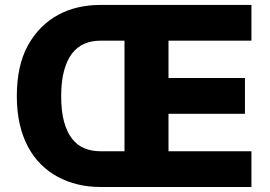

<svg xmlns="http://www.w3.org/2000/svg" viewBox="-20 -747 1079 767"><path d="M47.2 -362.6Q47.2 -484.7 91.3 -565Q114 -606.5 144.7 -637.1Q175.4 -667.6 212.4 -687.7Q249.3 -707.7 291.9 -717.5Q334.5 -727.3 380.7 -727.3H984.4V-584.5H653.1V-435.4H958.5V-292.3H653.1V-142.8H984.4V0H380.7Q286.6 0 210.9 -40.5Q173.3 -60.7 142.9 -91.1Q112.6 -121.4 91.3 -161.6Q70 -201.7 58.6 -252.1Q47.2 -302.6 47.2 -362.6ZM380.7 -142.8H477.3V-584.5H380.7Q346.6 -584.5 318 -572.6Q289.4 -560.7 268.6 -534.3Q247.9 -507.8 236.2 -465.6Q224.4 -423.3 224.4 -362.6Q224.4 -301.5 236.2 -259.6Q247.9 -217.7 268.6 -191.8Q289.4 -165.8 318 -154.3Q346.6 -142.8 380.7 -142.8Z"/></svg>

Font: Inter P Extra Bold
Style: Regular
Weight: 800
Designer: Rasmus Andersson
Foundry: rsms
Version: Version 3.018;git-588b23468